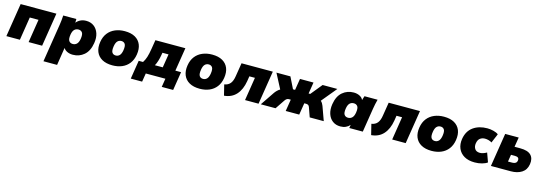

<svg xmlns="http://www.w3.org/2000/svg" viewBox="16 -1566 7947 2827"><g transform="rotate(15 3989.5 -153.0)"><path d="M14 0 95 -510H640L559 0H353L409 -354H276L220 0Z M637 216 729 -365Q735 -401 738.5 -437.5Q742 -474 744 -510H944L943 -453Q967 -484 1005.5 -503Q1044 -522 1093 -522Q1163 -522 1212 -485Q1261 -448 1282.5 -383.5Q1304 -319 1290 -235Q1270 -111 1198 -49.5Q1126 12 1028 12Q980 12 942 -6Q904 -24 887 -54L845 216ZM987 -141Q1024 -141 1048.5 -165.5Q1073 -190 1082 -245Q1093 -315 1073 -342Q1053 -369 1015 -369Q979 -369 954 -345Q929 -321 920 -265Q909 -195 929.5 -168Q950 -141 987 -141Z M1631 12Q1536 12 1473 -23.5Q1410 -59 1383.5 -123.5Q1357 -188 1371 -275Q1384 -357 1427 -412Q1470 -467 1536 -494.5Q1602 -522 1682 -522Q1778 -522 1840 -486.5Q1902 -451 1928 -387Q1954 -323 1940 -235Q1927 -153 1884.5 -98Q1842 -43 1777 -15.5Q1712 12 1631 12ZM1642 -141Q1677 -141 1700.5 -165.5Q1724 -190 1733 -245Q1744 -315 1725 -342Q1706 -369 1670 -369Q1635 -369 1611.5 -345Q1588 -321 1579 -265Q1568 -195 1586.5 -168Q1605 -141 1642 -141Z M1945 130 1990 -153H2056Q2082 -192 2098 -242Q2114 -292 2127 -374L2149 -510H2606L2549 -153H2636L2591 130H2417L2438 0H2139L2118 130ZM2237 -152H2357L2390 -358H2297L2290 -317Q2283 -274 2269 -228.5Q2255 -183 2237 -152Z M2962 12Q2867 12 2804 -23.5Q2741 -59 2714.5 -123.5Q2688 -188 2702 -275Q2715 -357 2758 -412Q2801 -467 2867 -494.5Q2933 -522 3013 -522Q3109 -522 3171 -486.5Q3233 -451 3259 -387Q3285 -323 3271 -235Q3258 -153 3215.5 -98Q3173 -43 3108 -15.5Q3043 12 2962 12ZM2973 -141Q3008 -141 3031.5 -165.5Q3055 -190 3064 -245Q3075 -315 3056 -342Q3037 -369 3001 -369Q2966 -369 2942.5 -345Q2919 -321 2910 -265Q2899 -195 2917.5 -168Q2936 -141 2973 -141Z M3336 18 3296 -144Q3355 -153 3386.5 -192Q3418 -231 3429 -305L3462 -510H3939L3858 0H3652L3708 -354H3623L3611 -278Q3589 -145 3520 -68.5Q3451 8 3336 18Z M3892 0 4036 -213Q4050 -233 4069.5 -252Q4089 -271 4112 -284L3994 -510H4207L4293 -336H4325L4353 -510H4559L4531 -336H4556L4698 -510H4923L4732 -279Q4747 -266 4757.5 -249Q4768 -232 4775 -213L4852 0H4638L4587 -144Q4580 -164 4567 -172Q4554 -180 4536 -180H4507L4478 0H4272L4301 -180H4271Q4239 -180 4214 -144L4117 0Z M5106 12Q5036 12 4987 -25Q4938 -62 4917 -127Q4896 -192 4909 -275Q4929 -400 5001 -461Q5073 -522 5171 -522Q5223 -522 5263 -501Q5303 -480 5316 -446L5336 -510H5536Q5526 -474 5518.5 -437.5Q5511 -401 5505 -365L5447 0H5241L5249 -49Q5225 -21 5188.5 -4.5Q5152 12 5106 12ZM5184 -141Q5220 -141 5245 -165.5Q5270 -190 5279 -245Q5290 -315 5270 -342Q5250 -369 5212 -369Q5175 -369 5150.5 -345Q5126 -321 5117 -265Q5106 -195 5126 -168Q5146 -141 5184 -141Z M5579 18 5539 -144Q5598 -153 5629.5 -192Q5661 -231 5672 -305L5705 -510H6182L6101 0H5895L5951 -354H5866L5854 -278Q5832 -145 5763 -68.5Q5694 8 5579 18Z M6496 12Q6401 12 6338 -23.5Q6275 -59 6248.5 -123.5Q6222 -188 6236 -275Q6249 -357 6292 -412Q6335 -467 6401 -494.5Q6467 -522 6547 -522Q6643 -522 6705 -486.5Q6767 -451 6793 -387Q6819 -323 6805 -235Q6792 -153 6749.5 -98Q6707 -43 6642 -15.5Q6577 12 6496 12ZM6507 -141Q6542 -141 6565.5 -165.5Q6589 -190 6598 -245Q6609 -315 6590 -342Q6571 -369 6535 -369Q6500 -369 6476.5 -345Q6453 -321 6444 -265Q6433 -195 6451.5 -168Q6470 -141 6507 -141Z M7154 12Q7057 12 6993 -25.5Q6929 -63 6901.5 -128Q6874 -193 6887 -275Q6907 -398 6993.5 -460Q7080 -522 7208 -522Q7253 -522 7301 -510Q7349 -498 7377 -476L7318 -336Q7299 -350 7269.5 -358Q7240 -366 7213 -366Q7171 -366 7139.5 -343Q7108 -320 7099 -265Q7091 -216 7114 -180Q7137 -144 7192 -144Q7214 -144 7242 -153Q7270 -162 7295 -177L7345 -39Q7317 -17 7265 -2.5Q7213 12 7154 12Z M7400 0 7481 -510H7687L7663 -363H7750Q7866 -363 7914.5 -313Q7963 -263 7949 -174Q7935 -85 7868.5 -42.5Q7802 0 7703 0ZM7626 -128H7690Q7755 -128 7763 -178Q7773 -235 7704 -235H7643Z"/></g></svg>

Font: Mulish ExtraBlack
Style: Italic
Weight: 1000
Italic angle: -9°
Designer: Vernon Adams
Foundry: Vernon Adams
Version: Version 3.603; ttfautohint (v1.8.3)